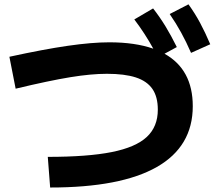

<svg xmlns="http://www.w3.org/2000/svg" viewBox="-20 -836 978 869"><path d="M694.3 -339.8Q694.3 -397.9 669.7 -433.6Q645 -469.2 594.5 -485.6Q543.9 -502 463.9 -502Q392.6 -502 298.1 -486.6Q203.6 -471.2 50.8 -434.6L22.5 -579.1Q177.2 -612.8 286.9 -628.7Q396.5 -644.5 474.6 -644.5Q591.3 -644.5 673.8 -615.7Q636.7 -683.6 587.9 -748L672.9 -797.9Q703.1 -759.3 728.8 -717.3Q754.4 -675.3 780.3 -623L724.6 -592.8Q852.5 -521.5 852.5 -355.5Q852.5 -172.9 689.7 -80.1Q526.9 12.7 207 12.7L196.3 -126Q377 -126 485.6 -147.7Q594.2 -169.4 644.3 -216.1Q694.3 -262.7 694.3 -339.8ZM748 -772.5 833 -816.4Q862.3 -775.9 885.5 -732.7Q908.7 -689.5 931.6 -635.7L844.7 -596.7Q822.8 -647 799.8 -688.7Q776.9 -730.5 748 -772.5Z"/></svg>

Font: Pretendard ExtraBold
Style: Regular
Weight: 800
Designer: Base glyphs from Inter by Rasmus Andersson; Hangeul glyphs from Noto Sans CJK(Source Han Sans) by Jang Soo-young and Kan
Foundry: Kil Hyung-jin
Version: Version 1.309